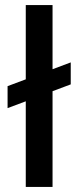

<svg xmlns="http://www.w3.org/2000/svg" viewBox="-20 -740 310 760"><path d="M82 0V-339L10 -312V-399L82 -426V-720H188V-466L260 -493V-406L188 -379V0Z"/></svg>

Font: Ultramarine Medium
Style: Regular
Weight: 500
Designer: Colophon Foundry, Jonny Pinhorn
Foundry: Colophon Foundry
Version: Version 1.200; ttfautohint (v1.8.3)